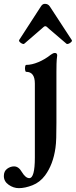

<svg xmlns="http://www.w3.org/2000/svg" viewBox="-114 -706 394 997"><path d="M-16 271Q-44 271 -69 253.5Q-94 236 -94 208Q-94 183 -77 170.5Q-60 158 -41 158Q-17 158 0 188Q19 219 38 219Q67 219 67 112V-272Q67 -333 22 -333Q18 -333 16.5 -342Q15 -351 16.5 -360Q18 -369 22 -369Q51 -369 85.5 -383.5Q120 -398 150 -422Q162 -431 171 -431Q183 -431 183 -418Q180 -396 179.5 -374.5Q179 -353 179 -333V-68Q179 -22 178 10Q177 42 174 62Q162 148 120 205Q93 241 54.5 256Q16 271 -16 271ZM12 -479Q9 -476 1.5 -479Q-6 -482 -11.5 -488Q-17 -494 -14 -499L98 -672Q107 -687 120 -686Q136 -686 145 -672L258 -499Q262 -494 256 -488Q250 -482 242.5 -479Q235 -476 231 -479L142 -555Q135 -561 130.5 -565.5Q126 -570 121 -570Q117 -570 112.5 -566Q108 -562 100 -555Z"/></svg>

Font: Junicode
Style: Bold
Weight: 700
Designer: Peter S. Baker
Version: Version 2.100; ttfautohint (v1.8.4)